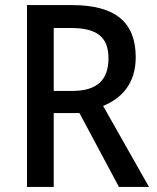

<svg xmlns="http://www.w3.org/2000/svg" viewBox="-20 -734 616 754"><path d="M263 -714H86V0H191V-290H292L447 0H565L385 -318C458 -348 513 -406 513 -509C513 -646 434 -714 263 -714ZM259 -624C359 -624 406 -590 406 -505C406 -420 361 -377 265 -377H191V-624Z"/></svg>

Font: Noto Sans SemiCondensed Medium
Style: Regular
Weight: 500
Width: 4
Designer: Monotype Design Team
Foundry: Monotype Imaging Inc.
Version: Version 2.013